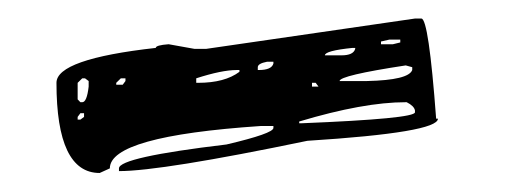

<svg xmlns="http://www.w3.org/2000/svg" viewBox="-20 -840 557 204"><path d="M427.7 -820.3Q435.5 -820.3 443.4 -713.9H445.3Q445.3 -699.2 306.6 -690.4Q151.4 -658.2 106.4 -658.2V-661.1Q106.4 -672.9 220.7 -686.5Q270.5 -698.2 270.5 -704.1V-706.1H256.8Q96.7 -695.3 96.7 -661.1L85.9 -656.2Q40 -656.2 40 -752Q40 -777.3 145.5 -789.1Q145.5 -792 159.2 -793L186.5 -788.1H199.2L420.9 -820.3ZM384.8 -795.9V-793H397.5L405.3 -794.9V-797.9H393.6ZM325.2 -781.2H342.8Q355.5 -781.2 357.4 -788.1V-789.1H354.5Q325.2 -786.1 325.2 -781.2ZM253.9 -768.6V-765.6H254.9Q268.6 -765.6 270.5 -772.5V-774.4H263.7Q253.9 -772.5 253.9 -768.6ZM340.8 -753.9H370.1Q414.1 -754.9 418 -765.6V-768.6L411.1 -770.5Q340.8 -759.8 340.8 -753.9ZM188.5 -756.8V-752H190.4Q218.8 -752 234.4 -763.7V-765.6H231.4Q215.8 -765.6 188.5 -756.8ZM62.5 -752V-734.4L65.4 -731.4H67.4Q72.3 -731.4 74.2 -748V-753.9L70.3 -756.8H67.4ZM103.5 -752V-750H110.4L113.3 -753.9V-756.8H108.4ZM311.5 -752V-748H318.4L315.4 -752ZM297.9 -709H299.8Q420.9 -713.9 420.9 -720.7V-722.7Q419.9 -727.5 412.1 -731.4H411.1Q366.2 -731.4 297.9 -710.9ZM62.5 -715.8V-712.9H65.4L69.3 -715.8V-719.7H65.4Z"/></svg>

Font: Love Ya Like A Sister
Style: Regular
Weight: 400
Designer: Kimberly Geswein
Foundry: Kimberly Geswein
Version: Version 1.002 2007